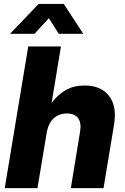

<svg xmlns="http://www.w3.org/2000/svg" viewBox="-20 -966 641 986"><path d="M219.2 -280.3 172.4 0H4.4L125 -727.5H293L245.1 -438Q276.4 -479.5 317.4 -503.2Q358.4 -526.9 414.6 -526.9Q499 -526.9 540.3 -473.1Q581.5 -419.4 565.4 -324.2L511.7 0H343.8L391.1 -289.1Q398.9 -335 381.1 -359.1Q363.3 -383.3 323.2 -383.3Q283.7 -383.3 255.6 -358.2Q227.5 -333 219.2 -280.3ZM157.2 -792.5H32.2V-793L178.2 -945.8H307.6L407.2 -793V-792.5H281.7L231 -872.6Z"/></svg>

Font: Inter Display ExtraBold
Style: Italic
Weight: 800
Italic angle: -9.39999°
Designer: Rasmus Andersson
Foundry: rsms
Version: Version 4.000;git-a52131595